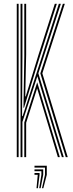

<svg xmlns="http://www.w3.org/2000/svg" viewBox="-20 -820 382 1002"><path d="M87.2 0V-800H97V-521L95.2 -214H98.2L196 -517L287 -800H297.5L180.2 -437.5L312.8 0H302.8L175 -421.8L97 -183.5V0ZM106.8 0V-181.2L174.2 -390.5L292.2 0H282L173.8 -359L116.5 -179.5V0ZM67.5 0V-800H77.2V0ZM323.2 0 190.5 -437.2 308 -800H318.2L201 -437.2L333.5 0ZM102.5 -257.8 106.8 -527.5V-800H116.5V-535.5L111.8 -316.8H114.2L181.5 -536L266 -800H276.5L189 -527.2L105.2 -257.8ZM199 162.2 214.8 92.2V54.5H160V45H224.2V92.2L206.2 162.2ZM170.5 162.2 177 92.2H160V82.8H186.5V92.2L177.8 162.2ZM184.8 162.2 196 92.2V73.5H160V64H205.5V92.2L192 162.2Z"/></svg>

Font: Big Shoulders Inline Text Thin ExtraLight
Style: Regular
Weight: 250
Version: Version 2.002